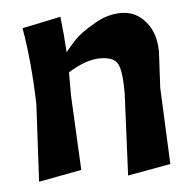

<svg xmlns="http://www.w3.org/2000/svg" viewBox="-43 -552 609 601"><g transform="rotate(-5 261.5 -252.0)"><path d="M335.9 -344.7Q324.2 -368.2 280.3 -368.2Q236.3 -368.2 179.7 -333Q179.7 -308.6 179.7 -259.8Q182.6 -201.2 191.4 -25.4Q157.2 -18.6 56.6 0Q59.6 -60.5 69.3 -243.2Q65.4 -377 46.9 -483.4Q86.9 -491.2 168 -508.8Q174.8 -451.2 177.7 -396.5Q193.4 -416 211.9 -435.5Q231.4 -455.1 272.5 -478.5Q313.5 -503.9 358.4 -503.9Q404.3 -503.9 434.6 -467.8Q465.8 -432.6 465.8 -372.1Q463.9 -335 460 -259.8Q462.9 -200.2 470.7 -19.5Q437.5 -13.7 335.9 4.9Q338.9 -59.6 347.7 -252.9Q347.7 -322.3 335.9 -344.7Z"/></g></svg>

Font: Acme Polish
Style: Regular
Weight: 400
Designer: Juan Pablo del Peral
Version: Version 1.002